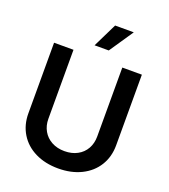

<svg xmlns="http://www.w3.org/2000/svg" viewBox="-166 -1053 1037 1180"><g transform="rotate(20 352.5 -462.5)"><path d="M639.6 -707V-245.1Q639.6 -169.9 603.8 -111.8Q567.9 -53.7 502.7 -21.5Q437.5 10.7 352.5 10.7Q267.1 10.7 201.9 -21.5Q136.7 -53.7 101.1 -111.8Q65.4 -169.9 65.4 -245.1V-707H192.4V-255.9Q192.4 -211.4 212.2 -176.8Q231.9 -142.1 268.3 -122.3Q304.7 -102.5 352.5 -102.5Q400.4 -102.5 436.5 -122.1Q472.7 -141.6 492.2 -176.5Q511.7 -211.4 511.7 -255.9V-707ZM381.8 -934.6H503.9L397.5 -777.3H304.7Z"/></g></svg>

Font: Pretendard GOV SemiBold
Style: Regular
Weight: 600
Designer: Base glyphs from Inter by Rasmus Andersson; Hangeul glyphs from Noto Sans CJK(Source Han Sans) by Jang Soo-young and Kan
Foundry: Kil Hyung-jin
Version: Version 1.309